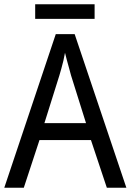

<svg xmlns="http://www.w3.org/2000/svg" viewBox="-20 -875 610 895"><path d="M478 0 404 -222H164L91 0H0L240 -716H328L569 0ZM311 -524Q308 -536 302.5 -555.5Q297 -575 291.5 -595.5Q286 -616 283 -629Q280 -611 275.5 -592Q271 -573 266 -555.5Q261 -538 257 -524L187 -301H381ZM421 -855V-787H144V-855Z"/></svg>

Font: Noto Sans Devanagari SemiCondensed
Style: Regular
Weight: 400
Width: 4
Designer: Jelle Bosma - Monotype Design Team
Foundry: Monotype Imaging Inc.
Version: Version 2.006